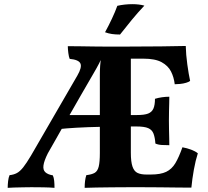

<svg xmlns="http://www.w3.org/2000/svg" viewBox="-20 -900 998 923"><path d="M287 -347H639Q674 -347 692 -354Q710 -361 717.5 -378Q725 -395 725 -425Q741 -430 759 -432.5Q777 -435 794 -435Q794 -422 793.5 -404.5Q793 -387 792.5 -365.5Q792 -344 792 -320Q792 -300 792.5 -277.5Q793 -255 793.5 -235.5Q794 -216 794 -202Q777 -202 758.5 -203Q740 -204 727 -210Q725 -239 718 -257.5Q711 -276 692.5 -284Q674 -292 636 -292Q544 -292 471.5 -290.5Q399 -289 347 -286Q295 -283 261 -279ZM460 -540Q460 -562 461.5 -584.5Q463 -607 466 -630.5Q469 -654 474 -676H609V-166Q609 -122 617 -99Q625 -76 641.5 -68.5Q658 -61 683 -61L679 0Q643 0 601 0Q559 0 518 0.5Q477 1 442.5 1.5Q408 2 387 3Q387 -15 389 -30.5Q391 -46 395 -58Q421 -61 435 -69Q449 -77 454.5 -99Q460 -121 460 -164ZM578 -676Q682 -676 754 -677Q826 -678 873 -679Q874 -637 880.5 -590Q887 -543 894 -511Q888 -506 874.5 -502Q861 -498 846 -496.5Q831 -495 820 -495Q816 -529 802 -556.5Q788 -584 757 -601Q726 -618 669 -618H563ZM490 -676Q480 -649 472.5 -630.5Q465 -612 455.5 -593.5Q446 -575 429 -546Q401 -498 368.5 -441.5Q336 -385 305 -330.5Q274 -276 249 -231.5Q224 -187 210 -163Q192 -127 189 -105Q186 -83 198 -72Q210 -61 234 -57Q239 -46 240.5 -30.5Q242 -15 242 3Q219 1 187.5 0.5Q156 0 131 0Q115 0 92 0.5Q69 1 48 1.5Q27 2 17 3Q17 -12 19 -29.5Q21 -47 26 -58Q46 -60 61 -68Q76 -76 91.5 -95.5Q107 -115 129 -152L352 -537Q375 -577 366.5 -595Q358 -613 315 -617Q311 -626 308.5 -645Q306 -664 306 -678Q332 -678 364.5 -677.5Q397 -677 430.5 -676.5Q464 -676 490 -676ZM588 -61H705Q752 -61 779 -74Q806 -87 823 -115.5Q840 -144 857 -192Q879 -188 899 -180.5Q919 -173 931 -163Q920 -129 912 -84.5Q904 -40 900 2Q873 2 833 1.5Q793 1 748 0.5Q703 0 661 0Q619 0 588 0ZM557 -734Q535 -734 518 -736.5Q501 -739 485 -745Q502 -776 518 -810Q534 -844 544 -872Q561 -876 579.5 -878Q598 -880 616 -880Q649 -880 674 -873Q642 -839 614 -805Q586 -771 557 -734Z"/></svg>

Font: Vollkorn
Style: Bold
Weight: 700
Designer: Friedrich Althausen
Foundry: Friedrich Althausen
Version: Version 5.000